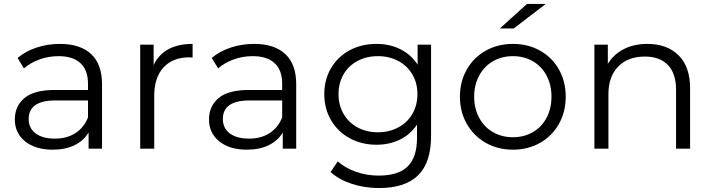

<svg xmlns="http://www.w3.org/2000/svg" viewBox="-20 -752 3604 971"><path d="M496 -326V0H428V-82Q404 -41 357.5 -18Q311 5 247 5Q159 5 107 -37Q55 -79 55 -148Q55 -215 103.5 -256Q152 -297 258 -297H425V-329Q425 -397 387 -432.5Q349 -468 276 -468Q226 -468 180 -451.5Q134 -435 101 -406L69 -459Q109 -493 165 -511.5Q221 -530 283 -530Q386 -530 441 -478.5Q496 -427 496 -326ZM425 -158V-244H260Q125 -244 125 -150Q125 -104 160 -77.5Q195 -51 258 -51Q318 -51 361 -78.5Q404 -106 425 -158Z M954 -530V-461L937 -462Q854 -462 807 -411Q760 -360 760 -268V0H689V-526H757V-423Q782 -476 831.5 -503Q881 -530 954 -530Z M1478 -326V0H1410V-82Q1386 -41 1339.5 -18Q1293 5 1229 5Q1141 5 1089 -37Q1037 -79 1037 -148Q1037 -215 1085.5 -256Q1134 -297 1240 -297H1407V-329Q1407 -397 1369 -432.5Q1331 -468 1258 -468Q1208 -468 1162 -451.5Q1116 -435 1083 -406L1051 -459Q1091 -493 1147 -511.5Q1203 -530 1265 -530Q1368 -530 1423 -478.5Q1478 -427 1478 -326ZM1407 -158V-244H1242Q1107 -244 1107 -150Q1107 -104 1142 -77.5Q1177 -51 1240 -51Q1300 -51 1343 -78.5Q1386 -106 1407 -158Z M2160 -526V-64Q2160 70 2094.5 134.5Q2029 199 1897 199Q1824 199 1758.5 177.5Q1693 156 1652 118L1688 64Q1726 98 1780.5 117Q1835 136 1895 136Q1995 136 2042 89.5Q2089 43 2089 -55V-122Q2056 -72 2002.5 -46Q1949 -20 1884 -20Q1810 -20 1749.5 -52.5Q1689 -85 1654.5 -143.5Q1620 -202 1620 -276Q1620 -350 1654.5 -408Q1689 -466 1749 -498Q1809 -530 1884 -530Q1951 -530 2005 -503Q2059 -476 2092 -425V-526ZM2091 -276Q2091 -332 2065.5 -375.5Q2040 -419 1994.5 -443.5Q1949 -468 1891 -468Q1834 -468 1788.5 -444Q1743 -420 1717.5 -376Q1692 -332 1692 -276Q1692 -220 1717.5 -176Q1743 -132 1788.5 -107.5Q1834 -83 1891 -83Q1948 -83 1994 -107.5Q2040 -132 2065.5 -176Q2091 -220 2091 -276Z M2306 -263Q2306 -340 2341 -401Q2376 -462 2437 -496Q2498 -530 2574 -530Q2650 -530 2711 -496Q2772 -462 2806.5 -401Q2841 -340 2841 -263Q2841 -186 2806.5 -125Q2772 -64 2711 -29.5Q2650 5 2574 5Q2498 5 2437 -29.5Q2376 -64 2341 -125Q2306 -186 2306 -263ZM2769 -263Q2769 -323 2744 -370Q2719 -417 2674.5 -442.5Q2630 -468 2574 -468Q2518 -468 2473.5 -442.5Q2429 -417 2403.5 -370Q2378 -323 2378 -263Q2378 -203 2403.5 -156Q2429 -109 2473.5 -83.5Q2518 -58 2574 -58Q2630 -58 2674.5 -83.5Q2719 -109 2744 -156Q2769 -203 2769 -263ZM2645 -732H2740L2578 -608H2508Z M3470 -305V0H3399V-298Q3399 -380 3358 -423Q3317 -466 3241 -466Q3156 -466 3106.5 -415.5Q3057 -365 3057 -276V0H2986V-526H3054V-429Q3083 -477 3134.5 -503.5Q3186 -530 3254 -530Q3353 -530 3411.5 -472.5Q3470 -415 3470 -305Z"/></svg>

Font: Montserrat-Regular
Style: Regular
Weight: 400
Version: Version 7.200